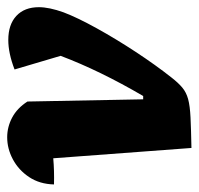

<svg xmlns="http://www.w3.org/2000/svg" viewBox="-30 -506 540 521"><g transform="rotate(-90 239.5 -246.0)"><path d="M239 -127Q308 -245 348 -351L311 -476Q355 -493 391 -493Q433 -493 456.5 -471Q480 -449 480 -410Q480 -382 466 -343Q452 -306 423 -253.5Q394 -201 358.5 -147Q323 -93 289 -50Q275 -32 262 -21Q249 -10 230.5 -5Q212 0 180.5 1.5Q149 3 98 4L70 -371Q36 -368 -1 -369Q0 -408 19 -436.5Q38 -465 67 -480.5Q96 -496 127 -496Q155 -496 180.5 -482.5Q206 -469 224 -441L230 -127Z"/></g></svg>

Font: Piazzolla ExtraBold
Style: Italic
Weight: 800
Italic angle: -11.3°
Designer: Juan Pablo del Peral
Foundry: Huerta Tipografica
Version: Version 1.330